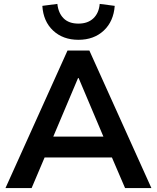

<svg xmlns="http://www.w3.org/2000/svg" viewBox="-20 -964 803 984"><path d="M8 0 326 -705H438L756 0H621L536 -198L592 -157H170L226 -198L142 0ZM380 -564 240 -233 214 -264H548L523 -233L383 -564ZM382 -760Q303 -760 252.5 -807Q202 -854 197 -934L274 -944Q279 -897 306 -870Q333 -843 382 -843Q430 -843 458.5 -870Q487 -897 491 -944L568 -934Q562 -854 511.5 -807Q461 -760 382 -760Z"/></svg>

Font: Nunito Sans 10pt
Style: Bold
Weight: 700
Designer: Vernon Adams
Foundry: Vernon Adams
Version: Version 3.101;gftools[0.9.27]